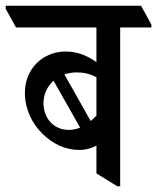

<svg xmlns="http://www.w3.org/2000/svg" viewBox="-62 -644 549 671"><path d="M216 -120C238 -120 259 -126 275 -135V-38L348 7H358V-548H467V-558L431 -624H-42V-613L-6 -548H275V-427C248 -446 213 -464 167 -464C91 -464 25 -407 25 -319C25 -264 49 -213 87 -176C122 -142 164 -120 216 -120ZM205 -391C231 -391 253 -386 275 -374V-240C268 -233 262 -227 255 -221L163 -384C175 -388 190 -391 205 -391ZM90 -284C90 -314 103 -342 125 -362L218 -198C205 -193 193 -190 179 -190C125 -190 90 -231 90 -284Z"/></svg>

Font: Noto Serif Devanagari Condensed Medium
Style: Regular
Weight: 500
Width: 3
Designer: Universal Thirst, Indian Type Foundry and the Monotype Design Team
Foundry: Monotype Imaging Inc.
Version: Version 2.004